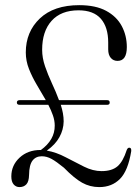

<svg xmlns="http://www.w3.org/2000/svg" viewBox="-20 -734 558 763"><path d="M25 -33Q25 -77 57.8 -107.5Q90.5 -138 141.5 -138L142 -137.5Q198 -178 197.5 -235Q197.5 -255 190.2 -275.8Q183 -296.5 172 -317.5H58Q47 -317.5 47 -326.5Q47 -336 58.5 -336H162Q145 -365.5 126.5 -396.5Q108 -427.5 95.2 -459.8Q82.5 -492 82.5 -525.5Q82.5 -607.5 138.2 -660.5Q194 -713.5 295 -713.5Q360 -713.5 401.8 -691Q443.5 -668.5 463.8 -630.5Q484 -592.5 484 -547Q484 -492 447 -492Q430.5 -492 420.2 -504Q410 -516 410 -538V-565Q410 -626 380.8 -659.5Q351.5 -693 292 -693Q222.5 -693 185 -651.2Q147.5 -609.5 147.5 -536Q147.5 -504 159 -470.5Q170.5 -437 186.2 -403.2Q202 -369.5 214.5 -336H406Q416 -336 416 -326.5Q416 -317.5 406 -317.5H221.5Q227 -300.5 230 -284Q233 -267.5 233 -251.5Q232.5 -218.5 216 -188.8Q199.5 -159 166 -135.5Q203.5 -129 240.8 -109.2Q278 -89.5 313.8 -71.8Q349.5 -54 383.5 -54Q424.5 -54 446.8 -73Q469 -92 483.5 -137.5Q487.5 -148 495 -147Q502.5 -146 501.5 -133.5Q489 -55.5 456.8 -23Q424.5 9.5 374.5 9.5Q337.5 9.5 306.2 -8Q275 -25.5 234 -67.5Q204 -92 184.8 -102.5Q165.5 -113 146 -113Q122.5 -113 109.2 -95.8Q96 -78.5 95.5 -39Q95 -12.5 84.8 -1.5Q74.5 9.5 57.5 9.5Q43.5 9.5 34.2 -1.2Q25 -12 25 -33Z"/></svg>

Font: Fraunces 144pt S050 Light
Style: Regular
Weight: 300
Version: Version 1.000; ttfautohint (v1.8.3)